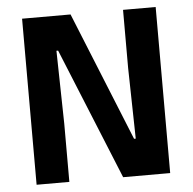

<svg xmlns="http://www.w3.org/2000/svg" viewBox="-48 -687 739 736"><g transform="rotate(-5 321.0 -319.5)"><path d="M250 -639 451 -143H457.5L452 -415.5V-639H577.5V0H396.5L190.5 -505H184L189.5 -224V0H63.5V-639Z"/></g></svg>

Font: Anek Bangla Medium SemiBold
Style: Regular
Weight: 600
Version: Version 1.003